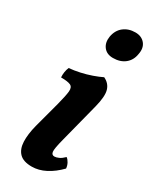

<svg xmlns="http://www.w3.org/2000/svg" viewBox="-185 -745 648 804"><g transform="rotate(30 139.5 -343.0)"><path d="M121 9Q80 9 61 -10.5Q42 -30 40.5 -65Q39 -100 51 -147L85 -274Q97 -320 99 -341.5Q101 -363 87.5 -369.5Q74 -376 41 -376Q40 -389 42 -402Q44 -415 49 -426Q73 -428 100.5 -434Q128 -440 153.5 -449Q179 -458 197 -467Q225 -454 233 -426.5Q241 -399 227 -344L178 -153Q165 -103 167 -89Q169 -75 182 -75Q191 -75 203 -80.5Q215 -86 228 -99Q237 -92 243 -80.5Q249 -69 250 -56Q220 -25 187 -8Q154 9 121 9ZM188 -555Q158 -555 142.5 -575Q127 -595 132 -626Q138 -659 161 -677Q184 -695 217 -695Q247 -695 263.5 -675Q280 -655 273 -622Q268 -591 245.5 -573Q223 -555 188 -555Z"/></g></svg>

Font: Vollkorn SemiBold
Style: Italic
Weight: 600
Italic angle: -11°
Designer: Friedrich Althausen
Foundry: Friedrich Althausen
Version: Version 5.000